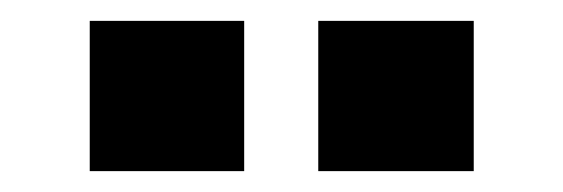

<svg xmlns="http://www.w3.org/2000/svg" viewBox="-20 -904 540 184"><path d="M66 -740V-884H214V-740ZM285 -740V-884H434V-740Z"/></svg>

Font: Mona Sans Expanded ExtraBold
Style: Regular
Weight: 800
Width: 7
Designer: Deni Anggara
Foundry: GitHub
Version: Version 1.001; ttfautohint (v1.8.4.7-5d5b);gftools[0.9.33]